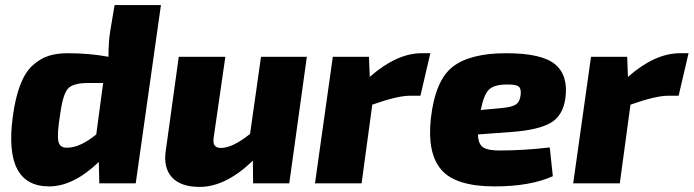

<svg xmlns="http://www.w3.org/2000/svg" viewBox="-20 -720 2724 754"><path d="M612 -700 513 0H370L368 -84Q268 12 173 12Q-6 12 30 -260Q40 -336 59.5 -386.5Q79 -437 108.5 -463.5Q138 -490 170.5 -500.5Q203 -511 246 -511Q331 -511 406 -497Q406 -556 413 -599L430 -700ZM385 -394H324Q266 -394 246 -371Q226 -348 215 -263Q204 -195 209 -166.5Q214 -138 246 -140Q295 -141 358 -192Z M1185 -497 1116 0H974L973 -89Q866 14 764 14Q690 14 655.5 -23.5Q621 -61 631 -128L682 -497H865L819 -179Q816 -157 823.5 -148Q831 -139 848 -139Q893 -139 962 -194L1005 -497Z M1670 -511 1631 -344H1589Q1541 -344 1442 -309L1400 0H1217L1287 -497H1429L1432 -418Q1538 -511 1636 -511Z M2139 -141 2151 -28Q2062 12 1923 12Q1769 12 1713 -53.5Q1657 -119 1672 -255Q1689 -404 1757.5 -457.5Q1826 -511 1968 -511Q2109 -511 2161 -466.5Q2213 -422 2200 -332Q2190 -265 2142.5 -237.5Q2095 -210 1992 -202L1857 -192Q1858 -154 1877 -141.5Q1896 -129 1941 -129Q2036 -129 2139 -141ZM1868 -288 1952 -296Q1989 -299 2005.5 -309.5Q2022 -320 2025 -350Q2027 -374 2015 -381.5Q2003 -389 1965 -388Q1919 -387 1899.5 -367.5Q1880 -348 1868 -288Z M2684 -511 2645 -344H2603Q2555 -344 2456 -309L2414 0H2231L2301 -497H2443L2446 -418Q2552 -511 2650 -511Z"/></svg>

Font: Exo 2.0 Extra Bold
Style: Italic
Weight: 800
Italic angle: -8°
Designer: Natanael Gama
Version: Version 1.001;PS 001.001;hotconv 1.0.70;makeotf.lib2.5.58329